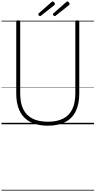

<svg xmlns="http://www.w3.org/2000/svg" viewBox="-20 -1698 1305 2623"><path d="M634 19Q528 19 447 -9Q366 -37 311.5 -92.5Q257 -148 229.5 -230.5Q202 -313 202 -422V-1401Q202 -1411 208 -1415.5Q214 -1420 229 -1420Q243 -1420 249.5 -1415.5Q256 -1411 256 -1401V-420Q256 -292 298 -206Q340 -120 424.5 -77.5Q509 -35 635 -35Q759 -35 842.5 -77.5Q926 -120 967.5 -206Q1009 -292 1009 -420V-1401Q1009 -1411 1015.5 -1415.5Q1022 -1420 1035 -1420Q1063 -1420 1063 -1401V-422Q1063 -277 1015 -178.5Q967 -80 871.5 -30.5Q776 19 634 19ZM528 -1478Q519 -1478 511 -1486.5Q503 -1495 503 -1502Q503 -1505 504 -1508Q505 -1511 508 -1515L683 -1669Q688 -1672 691 -1675Q694 -1678 699 -1678Q706 -1678 713 -1672.5Q720 -1667 725 -1659Q730 -1651 730 -1644Q730 -1640 729 -1637Q728 -1634 723 -1629L542 -1485Q537 -1482 534 -1480Q531 -1478 528 -1478ZM728 -1478Q720 -1478 711.5 -1486.5Q703 -1495 703 -1502Q703 -1505 704 -1508Q705 -1511 709 -1515L884 -1669Q889 -1672 892 -1675Q895 -1678 900 -1678Q907 -1678 914 -1672.5Q921 -1667 926 -1659Q931 -1651 931 -1644Q931 -1640 929.5 -1637Q928 -1634 924 -1629L742 -1485Q738 -1482 734.5 -1480Q731 -1478 728 -1478ZM0 895H1265V905H0ZM0 -20H1265V0H0ZM0 -505H1265V-500H0ZM0 -1415H1265V-1405H0Z"/></svg>

Font: Playwrite BE WAL Guides
Style: Regular
Weight: 400
Designer: Veronika Burian, José Scaglione
Foundry: TypeTogether
Version: Version 1.003